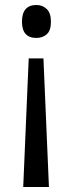

<svg xmlns="http://www.w3.org/2000/svg" viewBox="-20 -564 292 769"><path d="M126 -544Q68 -544 68 -477Q68 -412 126 -412Q150 -412 167 -426.5Q184 -441 184 -477Q184 -512 167 -528Q150 -544 126 -544ZM73 185H176L154 -330H95Z"/></svg>

Font: Noto Sans UI SemiCondensed
Style: Regular
Weight: 400
Width: 4
Designer: Monotype Design Team
Foundry: Monotype Imaging Inc.
Version: 1.001